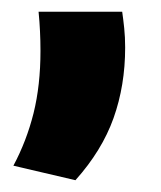

<svg xmlns="http://www.w3.org/2000/svg" viewBox="-20 -183 271 324"><path d="M186.2 -163.2Q188 -150.8 189.6 -135.6Q191.2 -120.3 191.2 -102.8Q191.2 -38.7 171.6 16.3Q152 71.2 107.3 121.1L2.6 96.6Q24.8 55.1 36.6 8.1Q48.3 -39 48.3 -97.1Q48.3 -114.6 47.5 -130.1Q46.8 -145.7 45.1 -163.2Z"/></svg>

Font: Anek Gurmukhi Medium
Style: Regular
Weight: 500
Designer: Sarang Kulkarni (Gurmukhi), Yesha Goshar (Latin)
Foundry: Ek Type
Version: Version 1.003